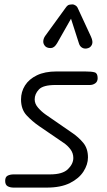

<svg xmlns="http://www.w3.org/2000/svg" viewBox="-20 -852 487 872"><path d="M192.5 0H42Q26 0 14.8 -6.2Q3.5 -12.5 3.5 -30.5Q3.5 -48.5 14.8 -54.2Q26 -60 43 -60H208Q264.5 -60 288.8 -84Q313 -108 313 -134.5Q313 -156.5 300 -173.8Q287 -191 270 -202.5L158 -279Q126 -301 100.8 -328.2Q75.5 -355.5 75.5 -400.5Q75.5 -435 93.5 -463.8Q111.5 -492.5 147.5 -510Q183.5 -527.5 237 -527.5H365Q397.5 -527.5 410.5 -523.2Q423.5 -519 423.5 -497Q423.5 -481.5 412.8 -473.8Q402 -466 388 -466H232Q176 -466 156.8 -445.8Q137.5 -425.5 137.5 -400.5Q137.5 -380.5 153 -362.8Q168.5 -345 187 -332L306.5 -249.5Q337 -229 358.2 -203.2Q379.5 -177.5 379.5 -137Q379.5 -105 359.2 -73.2Q339 -41.5 297.8 -20.8Q256.5 0 192.5 0ZM380.5 -633.5Q365.5 -628.5 354 -634.8Q342.5 -641 338.5 -655L302.5 -767L239.5 -656Q227 -634.5 211.8 -633.8Q196.5 -633 187 -640.5Q176 -651 176.5 -664Q177 -677 185 -688.5L278 -816.5Q286.5 -829 294.8 -830.5Q303 -832 310.5 -832Q315 -832 322.5 -827.5Q330 -823 333.5 -814.5L393 -686Q403.5 -663 397.8 -650Q392 -637 380.5 -633.5Z"/></svg>

Font: Edu QLD Hand
Style: Regular
Weight: 400
Designer: Tina and Corey Anderson, Eben Sorkin
Foundry: Sorkin Type Co.
Version: Version 2.000